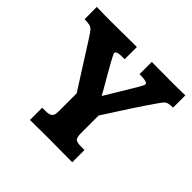

<svg xmlns="http://www.w3.org/2000/svg" viewBox="-160 -802 964 964"><g transform="rotate(45 322.5 -319.5)"><path d="M172.4 0V-86.9H195.8Q221.2 -86.9 231 -94.7Q240.7 -102.5 242.2 -113Q243.7 -123.5 243.7 -130.9V-260.7Q236.8 -271.5 224.9 -290Q212.9 -308.6 198.2 -331.8Q183.6 -355 168 -379.4Q152.3 -403.8 137.7 -427Q123 -450.2 111.1 -469Q99.1 -487.8 92.3 -498.5Q77.1 -522.5 68.1 -533.4Q59.1 -544.4 46.9 -547.9Q34.7 -551.3 8.8 -551.8Q8.8 -573.2 8.5 -595.2Q8.3 -617.2 8.3 -638.7Q12.7 -638.7 29.5 -638.2Q46.4 -637.7 65.7 -637.5Q85 -637.2 96.7 -637.2Q141.6 -637.2 184.6 -637.7Q227.5 -638.2 293 -638.7V-551.8H277.8Q253.9 -551.8 243.7 -548.1Q233.4 -544.4 233.4 -534.7Q236.3 -529.3 241.9 -517.1Q247.6 -504.9 252 -497.6Q255.9 -490.2 264.9 -474.4Q273.9 -458.5 285.4 -438.5Q296.9 -418.5 308.6 -398.4Q320.3 -378.4 329.3 -362.5Q338.4 -346.7 341.8 -339.4L438 -499Q445.3 -511.2 450.2 -520.8Q455.1 -530.3 456.1 -536.6Q454.1 -544.4 444.1 -547.6Q434.1 -550.8 414.1 -551.3Q412.1 -551.3 406.7 -551.5Q401.4 -551.8 398.9 -551.8V-638.7Q398.9 -638.7 415 -638.4Q431.2 -638.2 453.9 -638.2Q476.6 -638.2 497.8 -637.9Q519 -637.7 529.8 -637.7Q553.2 -637.7 578.4 -637.9Q603.5 -638.2 636.7 -638.7V-551.8Q615.7 -551.8 604.2 -548.6Q592.8 -545.4 584.2 -535.6Q575.7 -525.9 562.5 -506.3Q547.9 -485.8 529.8 -458.7Q511.7 -431.6 492.7 -402.6Q473.6 -373.5 455.8 -345.7Q438 -317.9 423.6 -295.4Q409.2 -272.9 400.4 -259.8V-131.8Q400.4 -109.9 407.2 -98.4Q414.1 -86.9 448.7 -86.9H472.7V0Q436.5 0 401.6 -0.2Q366.7 -0.5 317.4 -1Q298.3 -1 268.8 -0.7Q239.3 -0.5 212.2 -0.2Q185.1 0 172.4 0Z"/></g></svg>

Font: Kameron
Style: Bold
Weight: 700
Designer: Vernon Adams
Foundry: Vernon Adams
Version: Version 1.100